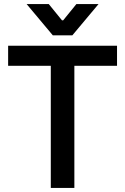

<svg xmlns="http://www.w3.org/2000/svg" viewBox="-20 -925 616 945"><path d="M230 -601H20V-700H556V-601H346V0H230ZM111 -905H220L285 -825H291L356 -905H465L336 -751H240Z"/></svg>

Font: Chakra Petch SemiBold
Style: Regular
Weight: 600
Designer: Katatrad Aksorn Co.,Ltd.
Foundry: Cadson Demak Co.,Ltd.
Version: Version 1.000; ttfautohint (v1.6)